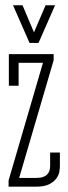

<svg xmlns="http://www.w3.org/2000/svg" viewBox="-20 -700 254 720"><path d="M13.2 -497.1H181.2V-474.1L51.8 -32.7H114.3Q122.1 -32.7 131.6 -33.9Q141.1 -35.2 149.2 -39.8Q157.2 -44.4 162.6 -53.7Q168 -63 168 -79.1V-127.9H204.6V-75.7Q204.6 -69.3 202.6 -56.6Q200.7 -43.9 191.9 -31.5Q183.1 -19 165.3 -9.5Q147.5 0 115.2 0H12.2V-23.4L141.1 -464.4H49.8V-378.4H13.2ZM124.5 -539.1H90.8L28.8 -680.2H64.5L107.4 -578.6L150.9 -680.2H186.5Z"/></svg>

Font: Tulpen One
Style: Regular
Weight: 400
Designer: Naima Ben Ayed
Foundry: Naima Ben Ayed, Anton Koovit
Version: Version 1.002